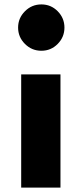

<svg xmlns="http://www.w3.org/2000/svg" viewBox="-20 -850 375 870"><path d="M93 -799Q124 -830 167.5 -830Q211 -830 241.5 -799Q272 -768 272 -725Q272 -682 241.5 -651Q211 -620 167.5 -620Q124 -620 93 -651Q62 -682 62 -725Q62 -768 93 -799ZM76 -513V0H254V-513Z"/></svg>

Font: Hussar
Style: BoldWeb
Weight: 700
Foundry: Cannot Into Space Fonts
Version: Version 2.00